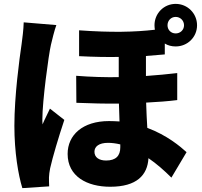

<svg xmlns="http://www.w3.org/2000/svg" viewBox="-20 -896 1040 988"><path d="M270 -767 102 -781C101 -743 95 -697 91 -668C80 -594 54 -402 54 -249C54 -113 74 4 95 72L233 63C232 46 232 28 232 17C232 7 235 -16 238 -30C251 -88 281 -189 311 -279L237 -337C224 -308 211 -285 199 -256C198 -260 198 -280 198 -283C198 -376 230 -613 242 -665C246 -683 261 -744 270 -767ZM842 -766C842 -790 860 -809 884 -809C908 -809 927 -790 927 -766C927 -742 908 -724 884 -724C860 -724 842 -742 842 -766ZM599 -153V-138C599 -94 576 -70 526 -70C490 -70 466 -86 466 -115C466 -142 489 -161 536 -161C556 -161 578 -158 599 -153ZM775 -766C775 -758 776 -750 777 -743C673 -731 554 -728 387 -740V-607C465 -603 531 -602 591 -603V-499C521 -498 448 -500 372 -506L373 -367C448 -364 522 -362 592 -363L595 -271C578 -272 560 -273 541 -273C405 -273 328 -201 328 -104C328 12 428 65 547 65C684 65 739 5 744 -82C785 -54 825 -19 862 18L940 -113C908 -142 840 -200 738 -238C736 -277 733 -320 732 -368C791 -371 845 -375 892 -381V-520C841 -514 788 -509 731 -505V-608L828 -616V-672C844 -662 863 -657 884 -657C945 -657 994 -705 994 -766C994 -827 945 -876 884 -876C823 -876 775 -827 775 -766Z"/></svg>

Font: Noto Sans CJK HK Black
Style: Regular
Weight: 900
Designer: Ryoko NISHIZUKA 西塚涼子 (kana, bopomofo & ideographs); Paul D. Hunt (Latin, Greek & Cyrillic); Sandoll Communications 산돌커뮤니
Foundry: Adobe
Version: Version 2.004;hotconv 1.0.118;makeotfexe 2.5.65603